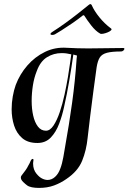

<svg xmlns="http://www.w3.org/2000/svg" viewBox="-20 -692 629 940"><path d="M171 228Q152 228 136.5 225Q121 222 112 215Q105 210 93.5 199Q82 188 82 177Q82 172 85 168Q98 151 105 141.5Q112 132 120 116Q124 110 129 98Q134 86 140 86Q144 86 144 91Q144 93 143 98Q142 103 142 108Q142 139 159 159Q172 175 186 182Q200 189 213 189Q233 189 249.5 174Q266 159 275 134Q284 111 290 77.5Q296 44 299 25Q318 -80 333 -188.5Q348 -297 355 -403Q356 -408 356 -412Q356 -416 357 -420L339 -425Q330 -361 319 -296.5Q308 -232 294 -170Q285 -127 269.5 -86Q254 -45 228.5 -18.5Q203 8 163 8Q116 8 88.5 -16Q61 -40 49 -77.5Q37 -115 37 -157Q37 -189 42.5 -220Q48 -251 57 -276Q77 -329 114 -371.5Q151 -414 200.5 -438Q250 -462 307 -458Q358 -455 412 -455Q456 -455 499.5 -456Q543 -457 584 -457Q589 -457 589 -453Q589 -449 584 -444.5Q579 -440 573 -440Q528 -440 503.5 -433.5Q479 -427 468.5 -410.5Q458 -394 453 -362Q445 -306 437 -244Q429 -182 421.5 -123Q414 -64 409 -17Q403 44 382 95.5Q361 147 304 185Q277 204 244.5 216Q212 228 171 228ZM205 -52Q225 -52 242 -77.5Q259 -103 272.5 -143Q286 -183 296 -229Q306 -275 313 -317.5Q320 -360 324 -390Q328 -420 329 -426Q305 -432 282 -432Q242 -432 209.5 -411.5Q177 -391 160 -344Q147 -312 141 -273.5Q135 -235 135 -198Q135 -159 142.5 -126Q150 -93 165.5 -72.5Q181 -52 205 -52ZM423 -672Q426 -672 429 -667Q441 -639 466.5 -607.5Q492 -576 523 -553Q529 -549 523.5 -543.5Q518 -538 507 -533.5Q496 -529 485.5 -527Q475 -525 471 -527Q448 -540 427 -567Q406 -594 393 -615Q390 -619 385 -616Q364 -599 335 -579Q306 -559 282 -544Q258 -529 249 -524Q243 -521 236 -521Q227 -521 227 -526Q229 -532 238 -537Q265 -554 297 -577Q329 -600 359.5 -624Q390 -648 412 -666Q418 -672 423 -672Z"/></svg>

Font: Tapestry
Style: Regular
Weight: 400
Designer: Robert E. Leuschke
Foundry: Robert E. Leuschke
Version: Version 1.010; ttfautohint (v1.8.4.7-5d5b)